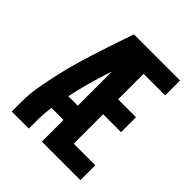

<svg xmlns="http://www.w3.org/2000/svg" viewBox="-200 -868 1001 1001"><g transform="rotate(45 300.0 -367.5)"><path d="M47 0V-74Q47 -131 57 -187Q67 -243 79.5 -299Q92 -355 107.5 -409.5Q123 -464 140.5 -518.5Q158 -573 176 -627Q194 -681 213 -735H269V-718L332 -699Q293 -592 258 -484Q223 -376 199 -265H269V-160H180Q177 -138 175 -116.5Q173 -95 173 -74V0ZM269 0V-735H553V-625H394V-437H526V-327H394V-110H553V0Z"/></g></svg>

Font: Iosevka Curly XBdEx
Style: Regular
Weight: 800
Width: 7
Monospace: yes
Designer: Belleve Invis
Foundry: Belleve Invis
Version: Version 11.1.0; ttfautohint (v1.8.3)